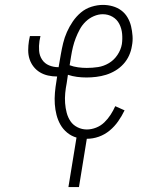

<svg xmlns="http://www.w3.org/2000/svg" viewBox="-20 -558 640 783"><path d="M259 205 292 3Q271 -3 254 -17Q237 -31 226.5 -49.5Q216 -68 210.5 -89.5Q205 -111 203.5 -133.5Q202 -156 204 -179.5Q206 -203 210 -226L213 -246Q194 -246 176 -250Q158 -254 143 -263Q128 -272 117 -286Q106 -300 100.5 -317Q95 -334 95 -353Q95 -372 98 -391L102 -411H145L141 -391Q138 -371 139.5 -351Q141 -331 151.5 -315Q162 -299 180 -291.5Q198 -284 218 -284H219L228 -336Q232 -359 237.5 -382Q243 -405 253 -427.5Q263 -450 277 -470.5Q291 -491 310 -507Q329 -523 353 -530.5Q377 -538 400 -538Q420 -538 439.5 -532.5Q459 -527 474.5 -515.5Q490 -504 500 -487Q510 -470 514.5 -451Q519 -432 520.5 -411.5Q522 -391 518 -371Q515 -351 506.5 -332Q498 -313 483.5 -297Q469 -281 450.5 -270Q432 -259 412.5 -253Q393 -247 372.5 -244.5Q352 -242 333 -242Q313 -242 294 -244.5Q275 -247 257 -253L252 -219Q248 -199 246 -178.5Q244 -158 245.5 -137.5Q247 -117 252 -98Q257 -79 267.5 -63.5Q278 -48 296 -39Q314 -30 334 -30Q353 -30 372 -37.5Q391 -45 405.5 -59Q420 -73 431 -90Q442 -107 450 -125L488 -108Q477 -85 462 -63.5Q447 -42 427 -25.5Q407 -9 383 -0.5Q359 8 334 8L302 205ZM334 -281Q357 -281 380 -284.5Q403 -288 424 -300.5Q445 -313 459 -334Q473 -355 477 -378Q480 -399 478 -420.5Q476 -442 466.5 -460.5Q457 -479 439 -489.5Q421 -500 399 -500Q381 -500 362.5 -492Q344 -484 329.5 -470Q315 -456 305.5 -438.5Q296 -421 289 -403Q282 -385 277.5 -366.5Q273 -348 270 -329L264 -292Q280 -286 298 -283.5Q316 -281 334 -281Z"/></svg>

Font: Iosevka Curly Slab XLtEx
Style: Italic
Weight: 200
Width: 7
Italic angle: -9°
Monospace: yes
Designer: Belleve Invis
Foundry: Belleve Invis
Version: Version 11.1.0; ttfautohint (v1.8.3)